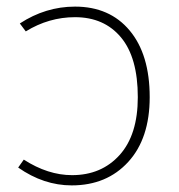

<svg xmlns="http://www.w3.org/2000/svg" viewBox="-20 -551 543 581"><path d="M207 -531Q312 -531 372.5 -458.5Q433 -386 433 -257Q433 -132 368 -61Q303 10 197 10Q112 10 35 -44L52 -68Q125 -21 198 -21Q287 -21 342 -82Q397 -143 397 -257Q397 -377 346 -438Q295 -499 207 -499Q128 -499 58 -456L40 -480Q118 -531 207 -531Z"/></svg>

Font: Fira Sans UltraLight
Style: Regular
Weight: 200
Designer: Carrois Corporate & Edenspiekermann AG
Foundry: Carrois Corporate GbR & Edenspiekermann AG
Version: Version 4.106;PS 004.106;hotconv 1.0.70;makeotf.lib2.5.58329